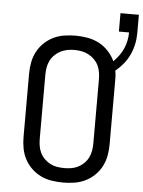

<svg xmlns="http://www.w3.org/2000/svg" viewBox="-59 -924 729 978"><g transform="rotate(5 305.5 -434.5)"><path d="M300 8Q271 8 242 3.5Q213 -1 187 -13.5Q161 -26 139.5 -46.5Q118 -67 104.5 -92.5Q91 -118 85.5 -147Q80 -176 80 -205V-530Q80 -559 85.5 -588Q91 -617 104.5 -642.5Q118 -668 139.5 -688.5Q161 -709 187 -721.5Q213 -734 242 -738.5Q271 -743 300 -743Q331 -743 361.5 -737.5Q392 -732 419 -718Q446 -704 467.5 -681Q489 -658 502 -630Q517 -645 530 -662.5Q543 -680 551.5 -699.5Q560 -719 564.5 -740Q569 -761 569 -783H517V-877H611V-783Q611 -754 605 -726Q599 -698 587 -672Q575 -646 556.5 -623.5Q538 -601 516 -583Q519 -570 519.5 -556.5Q520 -543 520 -530V-205Q520 -176 514.5 -147Q509 -118 495.5 -92.5Q482 -67 460.5 -46.5Q439 -26 413 -13.5Q387 -1 358 3.5Q329 8 300 8ZM300 -66Q319 -66 337 -69Q355 -72 371.5 -80.5Q388 -89 401.5 -102.5Q415 -116 423 -132.5Q431 -149 434 -167.5Q437 -186 437 -205V-530Q437 -549 434 -567.5Q431 -586 423 -602.5Q415 -619 401.5 -632.5Q388 -646 371.5 -654.5Q355 -663 337 -666.5Q319 -670 300 -670Q281 -670 263 -666.5Q245 -663 228.5 -654.5Q212 -646 198.5 -632.5Q185 -619 177 -602.5Q169 -586 166 -567.5Q163 -549 163 -530V-205Q163 -186 166 -167.5Q169 -149 177 -132.5Q185 -116 198.5 -102.5Q212 -89 228.5 -80.5Q245 -72 263 -69Q281 -66 300 -66Z"/></g></svg>

Font: Iosevka SS04 Extended
Style: Regular
Weight: 400
Width: 7
Monospace: yes
Designer: Belleve Invis
Foundry: Belleve Invis
Version: Version 19.0.0; ttfautohint (v1.8.4)